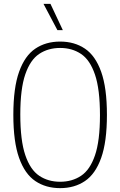

<svg xmlns="http://www.w3.org/2000/svg" viewBox="-20 -964 622 993"><path d="M291 9Q217 9 162.8 -27.5Q108.5 -64 78.8 -147.2Q49 -230.5 49 -370Q49 -509.5 78.8 -592.8Q108.5 -676 162.8 -712.5Q217 -749 291 -749Q365 -749 419.2 -712.5Q473.5 -676 503.2 -592.8Q533 -509.5 533 -370Q533 -230.5 503.2 -147.2Q473.5 -64 419.2 -27.5Q365 9 291 9ZM291 -24Q353 -24 399.2 -54.8Q445.5 -85.5 471.2 -160.5Q497 -235.5 497 -368Q497 -502.5 471.2 -578.2Q445.5 -654 399.2 -685Q353 -716 291 -716Q229 -716 182.8 -685.2Q136.5 -654.5 110.8 -579.5Q85 -504.5 85 -372Q85 -237.5 110.8 -161.8Q136.5 -86 182.8 -55Q229 -24 291 -24ZM277 -808 205 -944H241L305 -808Z"/></svg>

Font: Encode Sans Condensed Thin
Style: Regular
Weight: 100
Width: 3
Designer: Multiple Designers
Foundry: Impallari Type
Version: Version 3.000; ttfautohint (v1.8.3) -l 8 -r 50 -G 200 -x 14 